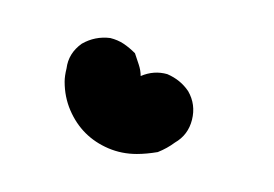

<svg xmlns="http://www.w3.org/2000/svg" viewBox="-20 -308 144 101"><path d="M68 -269Q75 -266 79 -260Q83 -253 81 -245Q79 -237 72 -233Q68 -230 63 -228Q57 -227 52 -227Q44 -227 37 -230Q30 -233 25 -238Q20 -243 17 -250Q14 -257 14 -265Q14 -268 15 -272Q16 -280 23 -285Q30 -289 38 -288Q42 -287 45 -285Q48 -283 51 -280Q52 -277 53 -274Q54 -271 54 -268Q61 -271 68 -269Z"/></svg>

Font: FRB American Cursive Dashed
Style: Bold Italic
Weight: 700
Italic angle: -25°
Version: Version 2.0;Modular Font Editor K font №1